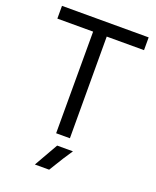

<svg xmlns="http://www.w3.org/2000/svg" viewBox="-157 -757 855 1049"><g transform="rotate(20 270.5 -232.5)"><path d="M346.7 61.5Q316.4 104.5 258.8 200.2H175.8Q199.2 160.2 254.9 61.5ZM226.6 -590.8H18.6V-665H522.5V-590.8H305.7L306.6 0H226.6Z"/></g></svg>

Font: BF_TEXT
Style: Regular
Weight: 400
Foundry: EA DICE
Version: Version 1.404